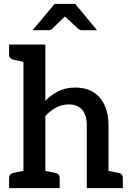

<svg xmlns="http://www.w3.org/2000/svg" viewBox="-20 -971 670 991"><path d="M101 0V-741H214V-451Q245 -482 282 -500.5Q319 -519 368 -519Q425 -519 463 -494.5Q501 -470 520.5 -426.5Q540 -383 540 -326V0H428V-326Q428 -376 404.5 -404Q381 -432 334 -432Q300 -432 270 -416Q240 -400 214 -372V0ZM514 0 526 -92 590 -79Q602 -77 608 -70.5Q614 -64 614 -52V0ZM27 0V-52Q27 -64 33.5 -70.5Q40 -77 52 -79L115 -92L127 0ZM127 -741 115 -649 52 -662Q40 -665 33.5 -671.5Q27 -678 27 -690V-741ZM188 0 200 -92 263 -79Q275 -77 281.5 -70.5Q288 -64 288 -52V0ZM148 -815 262 -951H368L481 -815H406Q392 -815 383 -823L315 -886L250 -823Q247 -819 240.5 -817Q234 -815 227 -815Z"/></svg>

Font: Aleo SemiBold
Style: Regular
Weight: 600
Designer: Alessio Laiso
Foundry: Alessio Laiso
Version: Version 2.001;gftools[0.9.29]